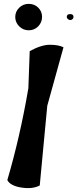

<svg xmlns="http://www.w3.org/2000/svg" viewBox="-20 -975 401 995"><path d="M134 -710Q194 -743 238.5 -743Q283 -743 309 -730L225 -427Q222 -391 208 -247.5Q194 -104 186 -14Q149 6 91 -3Q33 -12 18 -42Q84 -266 127 -518ZM79.5 -935Q100 -955 129 -955Q158 -955 178 -935.5Q198 -916 198 -887.5Q198 -859 178 -838.5Q158 -818 129 -818Q100 -818 79.5 -838.5Q59 -859 59 -887Q59 -915 79.5 -935ZM326 -887Q326 -902 343.5 -902Q361 -902 361 -887Q361 -881 356 -876Q351 -871 344.5 -871Q338 -871 332 -876Q326 -881 326 -887Z"/></svg>

Font: Tillana SemiBold
Style: Regular
Weight: 600
Designer: Lipi Raval (Devanagari, Latin), Jonny Pinhorn (Latin)
Foundry: Indian Type Foundry
Version: Version 2.003;PS 1.0;hotconv 1.0.79;makeotf.lib2.5.61930; tt